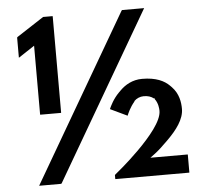

<svg xmlns="http://www.w3.org/2000/svg" viewBox="-56 -881 999 937"><g transform="rotate(-5 444.0 -412.5)"><path d="M651 -92 675 -110C691 -122 712 -141 736 -165L745 -174C786 -215 825 -265 825 -316C825 -348 819 -391 785 -426L777 -434C752 -459 712 -479 644 -479C596 -479 560 -457 535 -432L526 -423C497 -394 481 -360 475 -346L476 -345L558 -306C562 -316 574 -345 597 -372V-373L598 -375C609 -386 626 -394 644 -394C665 -394 680 -389 693 -379H697V-375C713 -354 715 -327 715 -316C715 -266 653 -193 592 -132C534 -74 474 -26 474 -26L471 -23V-4L472 -3H833L834 -4V-91L833 -92ZM684 -822H576L573 -819L98 -3H206L209 -6ZM54 -634 133 -686V-349L134 -348H235L236 -349V-821L235 -822H189L57 -736L54 -733Z"/></g></svg>

Font: Hussar Woodtype
Style: SeBd
Weight: 900
Foundry: Cannot Into Space Fonts
Version: Version 1.07